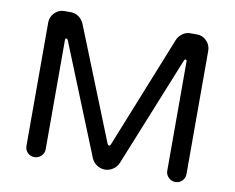

<svg xmlns="http://www.w3.org/2000/svg" viewBox="-76 -788 1095 893"><g transform="rotate(10 471.5 -341.5)"><path d="M93.8 -39.1V-622.1Q93.8 -648.4 112.8 -668Q131.8 -687.5 158.2 -687.5H190.4Q209 -687.5 225.6 -676.3Q242.2 -665 251 -645.5L463.9 -114.3Q466.8 -107.4 471.7 -107.4Q476.6 -107.4 479.5 -114.3L692.4 -645.5Q701.2 -665 717.8 -676.3Q734.4 -687.5 752.9 -687.5H785.2Q811.5 -687.5 830.6 -668Q849.6 -648.4 849.6 -622.1V-39.1Q849.6 -20.5 836.4 -7.3Q823.2 5.9 804.7 5.9Q786.1 5.9 772.5 -7.3Q758.8 -20.5 758.8 -39.1V-554.7Q758.8 -563.5 752.9 -563.5Q749 -563.5 746.1 -557.6L535.2 -36.1Q527.3 -17.6 509.8 -5.9Q492.2 5.9 471.7 5.9Q451.2 5.9 433.6 -5.9Q416 -17.6 408.2 -36.1L197.3 -557.6Q194.3 -563.5 190.4 -563.5Q184.6 -563.5 184.6 -554.7V-39.1Q184.6 -20.5 170.9 -7.3Q157.2 5.9 138.7 5.9Q120.1 5.9 106.9 -7.3Q93.8 -20.5 93.8 -39.1Z"/></g></svg>

Font: jf-openhuninn-2.0
Style: Regular
Weight: 400
Designer: [Kosugi Maru]
Designed by MOTOYA      

[Varela Round]
Joe Prince (Latin component); Avraham Cornfeld (Hebrew component)
Foundry: justfont CO.,LTD.
Version: 2.0